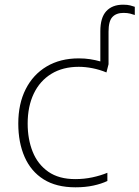

<svg xmlns="http://www.w3.org/2000/svg" viewBox="-20 -789 595 819"><path d="M302 10Q220 10 166 -24Q112 -58 85 -119.5Q58 -181 58 -262Q58 -346 89.5 -408.5Q121 -471 179 -505.5Q237 -540 316 -540Q342 -540 364.5 -536.5Q387 -533 408 -527V-656Q408 -714 433.5 -741.5Q459 -769 505 -769Q524 -769 535 -766Q546 -763 555 -760V-725Q547 -728 535 -731Q523 -734 507 -734Q476 -734 459.5 -716.5Q443 -699 443 -654V-515L434 -480Q405 -492 374.5 -498Q344 -504 316 -504Q248 -504 199 -474Q150 -444 124 -389.5Q98 -335 98 -262Q98 -195 119.5 -141.5Q141 -88 186 -56.5Q231 -25 301 -25Q339 -25 374 -32.5Q409 -40 438 -52V-17Q413 -5 378.5 2.5Q344 10 302 10Z"/></svg>

Font: Noto Sans ExtraLight
Style: Regular
Weight: 200
Designer: Monotype Design Team
Foundry: Monotype Imaging Inc.
Version: Version 2.007